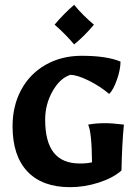

<svg xmlns="http://www.w3.org/2000/svg" viewBox="-20 -764 573 795"><path d="M32 -241Q32 -326 68 -392.5Q104 -459 169.5 -496Q235 -533 318 -533Q422 -533 479 -509Q479 -476 464 -433.5Q449 -391 432 -375Q393 -408 346 -431Q299 -454 271 -454Q228 -440 197.5 -386Q167 -332 167 -269Q167 -177 202.5 -132Q238 -87 311 -87Q341 -87 361 -92Q360 -215 345 -248Q377 -254 415 -254Q445 -254 493 -248Q485 -166 483 -58Q448 -27 389 -8Q330 11 270 11Q155 11 93.5 -54Q32 -119 32 -241ZM206 -662Q246 -709 287 -744Q324 -699 369 -662Q332 -617 287 -580Q251 -623 206 -662Z"/></svg>

Font: Mirza
Style: Bold
Weight: 700
Designer: Arabic design by Kourosh Beigpour, Latin design by Eduardo Tunni, engineering by Lasse Fister
Version: Version 1.0010g